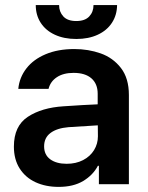

<svg xmlns="http://www.w3.org/2000/svg" viewBox="-20 -732 590 763"><path d="M232.4 -309.6Q316.9 -315.4 368.2 -317.4V-359.4Q368.2 -398.9 343.3 -420.7Q318.4 -442.4 272.5 -442.4Q231.9 -442.4 206.1 -425.3Q180.2 -408.2 172.9 -378.9H52.7Q57.1 -424.3 85 -460.2Q112.8 -496.1 161.6 -516.6Q210.4 -537.1 275.4 -537.1Q331.1 -537.1 380.1 -519.8Q429.2 -502.4 460.7 -461.7Q492.2 -420.9 492.2 -354.5V0H373V-73.2H369.1Q349.6 -36.1 310.5 -12.7Q271.5 10.7 212.9 10.7Q161.6 10.7 121.3 -7.8Q81.1 -26.4 58.1 -62.5Q35.2 -98.6 35.2 -149.4Q35.2 -231.4 90.6 -267.8Q146 -304.2 232.4 -309.6ZM245.1 -81.1Q281.7 -81.1 310.1 -95.7Q338.4 -110.4 353.8 -135.5Q369.1 -160.6 369.1 -190.4L368.7 -233.9L252 -226.6Q206.1 -222.7 180.7 -203.6Q155.3 -184.6 155.3 -150.4Q155.3 -116.7 179.7 -98.9Q204.1 -81.1 245.1 -81.1ZM283.2 -577.1Q234.4 -577.1 198 -594Q161.6 -610.8 141.8 -641.4Q122.1 -671.9 122.1 -711.9H214.8Q214.8 -685.1 231.7 -666.7Q248.5 -648.4 283.2 -648.4Q317.4 -648.4 334.5 -666.5Q351.6 -684.6 351.6 -711.9H445.3Q444.8 -671.9 424.8 -641.4Q404.8 -610.8 368.4 -594Q332 -577.1 283.2 -577.1Z"/></svg>

Font: Pretendard Std SemiBold
Style: Regular
Weight: 600
Designer: Base glyphs from Inter by Rasmus Andersson; Hangeul glyphs from Noto Sans CJK(Source Han Sans) by Jang Soo-young and Kan
Foundry: Kil Hyung-jin
Version: Version 1.309